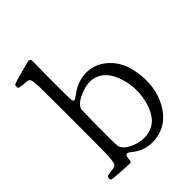

<svg xmlns="http://www.w3.org/2000/svg" viewBox="-221 -914 1054 1054"><g transform="rotate(-45 306.0 -386.5)"><path d="M367.2 11.7Q470.7 1 525.4 -99.1Q580.1 -199.2 554.7 -331.1Q539.1 -413.1 486.3 -462.9Q435.5 -511.7 368.2 -515.6Q297.9 -518.6 235.4 -471.7Q216.8 -458 210 -455.6Q203.1 -453.1 198.2 -459Q194.3 -462.9 194.3 -550.8Q193.4 -634.8 195.3 -717.8Q197.3 -775.4 194.3 -778.3Q193.4 -781.2 187.5 -784.2Q181.6 -787.1 178.7 -786.1Q176.8 -786.1 107.4 -766.6Q51.8 -752 42.5 -747.6Q33.2 -743.2 33.2 -732.4Q33.2 -721.7 37.6 -719.2Q42 -716.8 67.4 -713.9Q73.2 -712.9 84 -712.9Q106.4 -711.9 112.3 -704.1Q120.1 -692.4 122.1 -649.4Q123 -618.2 123 -502Q123 -447.3 123 -414.1Q123 -384.8 123 -333Q123 -170.9 122.1 -127.9Q120.1 -67.4 112.3 -51.8Q107.4 -40 87.9 -38.1Q80.1 -38.1 76.2 -37.1Q72.3 -36.1 66.4 -35.2Q44.9 -32.2 41.5 -30.3Q38.1 -28.3 37.1 -20.5Q37.1 -18.6 37.1 -16.6V-15.6Q37.1 -3.9 45.4 -2Q53.7 0 103.5 2.9Q109.4 3.9 112.3 3.9Q120.1 3.9 132.8 4.9Q173.8 7.8 180.7 6.3Q187.5 4.9 188.5 -6.8Q188.5 -9.8 188.5 -11.7Q190.4 -37.1 199.2 -42Q208 -46.9 225.6 -32.2Q267.6 3.9 324.2 11.7Q345.7 13.7 367.2 11.7ZM197.3 -110.4Q194.3 -124 195.3 -257.8Q196.3 -391.6 199.2 -398.4Q212.9 -428.7 267.6 -450.7Q322.3 -472.7 363.3 -463.9Q440.4 -447.3 471.7 -346.7Q501 -252 472.7 -157.2Q442.4 -56.6 365.2 -40Q313.5 -29.3 258.8 -52.2Q204.1 -75.2 197.3 -110.4Z"/></g></svg>

Font: Bpmf GenWan Min R
Style: R
Weight: 400
Foundry: But Ko
Version: Version 1.320